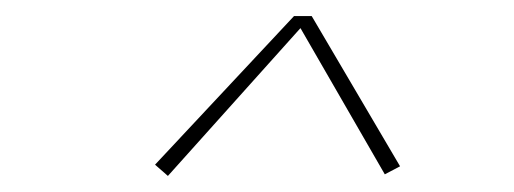

<svg xmlns="http://www.w3.org/2000/svg" viewBox="-20 -704 640 239"><path d="M189 -485 173 -499 346 -684H368L478 -497L459 -487L354 -669Z"/></svg>

Font: Iosevka Curly Thin Extended
Style: Italic
Weight: 100
Width: 7
Italic angle: -9°
Monospace: yes
Designer: Belleve Invis
Foundry: Belleve Invis
Version: Version 11.1.0; ttfautohint (v1.8.3)